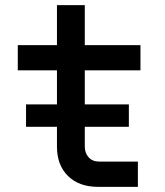

<svg xmlns="http://www.w3.org/2000/svg" viewBox="-20 -725 640 745"><path d="M81 -233V-320H201V-452H49V-550H201V-705H309V-550H525V-452H309V-320H480V-233H309V-157Q309 -131 324 -114.5Q339 -98 365 -98H515V0H360Q287 0 244 -42Q201 -84 201 -156V-233Z"/></svg>

Font: Tiny SemiBold
Style: Regular
Weight: 600
Designer: Philipp Nurullin, Konstantin Bulenkov
Foundry: JetBrains
Version: Version 2.251; ttfautohint (v1.8.4.7-5d5b)